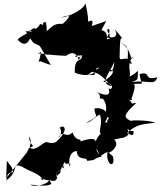

<svg xmlns="http://www.w3.org/2000/svg" viewBox="-20 -1002 940 1122"><path d="M48 -25C75 36 22 -28 19 51C92 -3 46 -51 105 -30C157 3 212 10 234 53C184 25 244 53 267 51C254 81 168 92 159 77C241 87 274 83 280 70C250 26 303 82 314 35C291 -10 376 -21 308 29C307 -15 335 15 341 -26C381 -3 330 -24 359 -56C358 -28 406 -67 386 -28C381 -70 385 -113 428 -120C434 -55 491 -91 488 -62C557 -68 514 -73 573 -87C581 -90 520 -116 555 -154C538 -121 531 -165 566 -89C611 -118 604 -122 640 -88C657 -16 597 -33 608 -115C606 -89 692 -153 646 -186C708 -201 748 -200 724 -251C756 -217 769 -257 757 -213C726 -211 700 -258 697 -194C724 -216 759 -205 706 -207C776 -286 829 -275 888 -285C850 -301 731 -301 748 -294C701 -315 697 -327 775 -399C729 -407 787 -358 735 -420C761 -409 749 -437 746 -417C770 -485 775 -516 753 -511C838 -518 803 -495 796 -569C870 -589 811 -527 900 -551C880 -496 847 -538 750 -522C792 -540 783 -532 786 -588C713 -522 705 -573 709 -546C776 -546 704 -608 757 -674C741 -619 756 -716 688 -750C767 -722 693 -643 751 -628C730 -689 681 -637 679 -665C681 -765 681 -789 697 -775C661 -823 651 -828 649 -832C690 -773 600 -776 623 -798C579 -842 645 -850 608 -789C589 -760 516 -767 509 -752C622 -776 590 -788 623 -779C581 -752 637 -820 560 -828C570 -815 549 -781 601 -880C581 -869 485 -844 515 -844C534 -907 501 -875 462 -858C498 -841 506 -858 480 -982C461 -936 366 -901 336 -899C417 -931 372 -885 347 -863C291 -866 283 -843 253 -820C255 -872 237 -876 261 -868C205 -885 257 -842 214 -863C203 -822 114 -808 83 -770C139 -708 159 -783 170 -817C149 -813 133 -825 189 -822C187 -868 144 -791 124 -830C140 -804 156 -776 175 -752L213 -733L277 -622C224 -639 176 -660 253 -644C183 -651 208 -614 220 -699C185 -677 205 -699 255 -682C253 -686 309 -677 366 -676C405 -704 425 -693 440 -652C474 -704 413 -636 450 -663C449 -668 376 -673 458 -679C462 -631 414 -680 417 -577C514 -537 571 -600 530 -601C507 -592 575 -556 495 -565C577 -636 575 -600 512 -583C569 -576 583 -544 635 -498C552 -513 627 -579 648 -642C647 -586 618 -570 623 -595C664 -588 622 -550 583 -525C670 -511 623 -463 613 -490C630 -445 608 -437 544 -464C586 -441 542 -423 582 -425C627 -362 569 -324 618 -313C585 -276 638 -288 592 -287C628 -330 594 -380 532 -368C533 -314 572 -335 483 -283C514 -287 543 -329 564 -332C585 -269 548 -241 572 -215C579 -205 573 -249 538 -175C537 -213 416 -165 450 -171C458 -202 427 -166 404 -228C362 -188 349 -251 319 -194C352 -223 330 -267 325 -251C348 -280 392 -253 313 -177C281 -146 214 -197 260 -155C243 -194 220 -138 173 -132C130 -138 180 -160 149 -205C155 -140 197 -157 150 -137L137 -111L17 38L14 100L20 -63Z"/></svg>

Font: Hussar Lance
Style: ExBdObl
Weight: 700
Foundry: Cannot Into Space Fonts, PlusOne Fonts
Version: Version 2.270